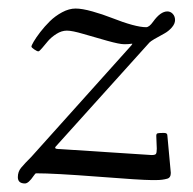

<svg xmlns="http://www.w3.org/2000/svg" viewBox="-20 -419 454 452"><path d="M374 -100.1 382.1 -12Q382.1 -0.5 373.5 1.7Q362.3 4.9 347.9 4.9H335.9Q312.7 4.9 210.2 -3.1Q107.7 -11 64.9 -11Q63.2 -11 59.1 -4.9Q47.1 12.9 38.8 12.9Q22 12.9 22 -2Q22 -14.9 29.8 -24.2Q38.8 -34.9 54 -50L289.1 -312Q289.3 -312.5 290.5 -314Q291.7 -315.4 291.5 -315.9Q291.3 -316.4 287.1 -315.7Q283 -314.9 272.2 -314.9Q261.5 -314.9 232.4 -323Q203.4 -331.1 176.6 -339Q149.9 -346.9 137.5 -346.9Q125 -346.9 112.9 -339.2Q100.8 -331.5 93.1 -322.5Q85.4 -313.5 79.1 -305.8Q72.8 -298.1 70.1 -298.1Q67.4 -298.1 60.7 -302.6Q54 -307.1 54 -309.4Q54 -311.8 59.3 -321Q64.7 -330.3 74.8 -343.5Q85 -356.7 97.4 -369Q109.9 -381.3 126.2 -390.1Q142.6 -398.9 158 -398.9Q173.3 -398.9 197.5 -392.1Q221.7 -385.3 242.7 -377Q298.6 -355 324 -355Q331.3 -355 340.3 -367.7Q357.7 -392.1 374 -392.1Q381.3 -392.1 386.7 -386.4Q392.1 -380.6 392.1 -371.8Q392.1 -363 384.4 -354.2Q376.7 -345.5 367.2 -340.3Q336.9 -324.2 332 -319.1L112.1 -75Q105.7 -68.6 117.7 -68.1H120.1L336.9 -54Q345 -54 347 -56.6Q349.1 -59.3 349.1 -69.1L347.9 -99.1Q347.9 -104 350.6 -105Q353.3 -106 362.1 -106H366.9Q374 -106 374 -100.1Z"/></svg>

Font: Fanwood Text
Style: Italic
Weight: 400
Italic angle: -9°
Version: Version 1.101